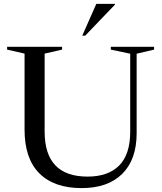

<svg xmlns="http://www.w3.org/2000/svg" viewBox="-20 -955 829 985"><path d="M648 -280V-679.5L548.5 -700.5V-715H770.5V-700.5L681 -679.5V-271.5Q681 -136.5 607.2 -63.2Q533.5 10 398.5 10Q257.5 10 181.8 -65.8Q106 -141.5 106 -290V-680L16.5 -700.5V-715H298.5V-700.5L209 -680V-280Q209 -49 429 -49Q535 -49 591.5 -106Q648 -163 648 -280ZM402 -772 474 -935H569.5V-931L417 -772Z"/></svg>

Font: Newsreader Display
Style: Regular
Weight: 400
Designer: Hugues Gentile
Foundry: Production Type
Version: Version 1.001